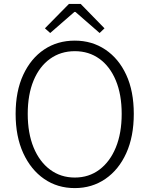

<svg xmlns="http://www.w3.org/2000/svg" viewBox="-20 -950 766 983"><path d="M363 13Q274 13 206 -34Q138 -81 99 -166Q60 -251 60 -367Q60 -483 99 -567Q138 -651 206 -696.5Q274 -742 363 -742Q451 -742 519.5 -696Q588 -650 626.5 -566.5Q665 -483 665 -367Q665 -251 626.5 -166Q588 -81 519.5 -34Q451 13 363 13ZM363 -41Q435 -41 489 -81.5Q543 -122 573 -195Q603 -268 603 -367Q603 -466 573 -538Q543 -610 489 -649Q435 -688 363 -688Q291 -688 236.5 -649Q182 -610 152 -538Q122 -466 122 -367Q122 -268 152 -195Q182 -122 236.5 -81.5Q291 -41 363 -41ZM237 -781 210 -805 333 -930H393L515 -805L490 -781L366 -889H361Z"/></svg>

Font: Noto Sans KR Thin Light
Style: Regular
Weight: 300
Version: Version 2.004-H2;hotconv 1.0.118;makeotfexe 2.5.65603